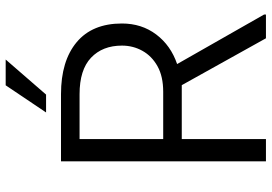

<svg xmlns="http://www.w3.org/2000/svg" viewBox="-158 -784 943 666"><g transform="rotate(-90 313.0 -451.5)"><path d="M512.7 0 350.1 -292H163.1V0H85.9V-710.9H318.8Q434.1 -710.9 499 -656.7Q564 -602.5 564 -499.5Q564 -431.2 525.9 -380.6Q487.8 -330.1 423.3 -308.1L595.2 -6.3V0ZM318.8 -646.5H163.1V-356.4H327.1Q380.4 -356.4 415.8 -376.2Q451.2 -396 469.2 -428.5Q487.3 -460.9 487.3 -499.5Q487.3 -566.9 445.3 -606.7Q403.3 -646.5 318.8 -646.5ZM255.4 -762.7 349.6 -902.8H439L317.4 -762.7Z"/></g></svg>

Font: Vazirmatn RD FD Light
Style: Regular
Weight: 300
Designer: Saber Rastikerdar
Foundry: Saber Rastikerdar
Version: Version 33.003